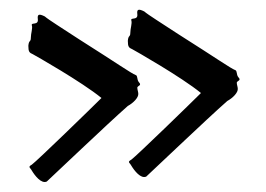

<svg xmlns="http://www.w3.org/2000/svg" viewBox="-20 -417 535 386"><path d="M74 -52C82 -59 197 -169 237 -204C248 -210 259 -221 258 -229C258 -232 256 -237 256 -241C257 -245 266 -245 259 -252C255 -257 257 -265 253 -266C243 -270 218 -288 139 -338C104 -361 78 -377 70 -384C58 -390 55 -388 56 -379C58 -365 42 -373 44 -366C46 -360 42 -350 42 -341C42 -332 38 -337 37 -325C37 -313 39 -311 46 -308C50 -306 145 -252 184 -220C165 -201 55 -94 44 -86C35 -81 41 -80 44 -74C50 -64 63 -47 74 -52ZM274 -62C282 -69 397 -179 437 -214C448 -220 459 -231 458 -239C458 -242 456 -247 456 -251C457 -255 466 -255 459 -262C455 -267 457 -275 453 -276C443 -280 418 -298 339 -348C304 -371 278 -387 270 -394C258 -400 255 -398 256 -389C258 -375 242 -383 244 -376C246 -370 242 -360 242 -351C242 -342 238 -347 237 -335C237 -323 239 -321 246 -318C250 -316 345 -262 384 -230C365 -211 255 -104 244 -96C235 -91 241 -90 244 -84C250 -74 263 -57 274 -62Z"/></svg>

Font: Oregano
Style: Regular
Weight: 400
Designer: Astigmatic (AOETI)
Foundry: Astigmatic (AOETI)
Version: Version 1.000